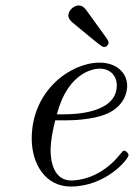

<svg xmlns="http://www.w3.org/2000/svg" viewBox="-20 -671 490 702"><path d="M230 -615C230 -601 241 -592 247 -587C344 -507 353 -499 361 -499C369 -499 377 -507 377 -515C377 -524 373 -526 302 -625C295 -634 286 -651 268 -651C250 -651 230 -633 230 -615ZM96 -164C96 -74 144 11 239 11C367 11 450 -89 450 -104C450 -109 442 -120 434 -120C430 -120 429 -119 421 -109C347 -15 258 -11 241 -11C176 -11 165 -82 165 -121C165 -159 175 -204 182 -231H221C251 -231 318 -234 366 -253C445 -285 445 -350 445 -357C445 -403 408 -442 344 -442C239 -442 96 -341 96 -164ZM188 -253C231 -417 334 -420 344 -420C384 -420 407 -393 407 -359C407 -253 242 -253 209 -253Z"/></svg>

Font: CMU Serif
Style: Italic
Weight: 500
Italic angle: -14.04°
Version: Version 0.7.0